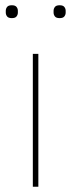

<svg xmlns="http://www.w3.org/2000/svg" viewBox="-20 -711 271 731"><path d="M105 0V-506H126V0ZM25 -642Q12 -642 7 -648.5Q2 -655 2 -663V-670Q2 -678 7 -684.5Q12 -691 25 -691Q38 -691 43 -684.5Q48 -678 48 -670V-663Q48 -655 43 -648.5Q38 -642 25 -642ZM207 -642Q194 -642 189 -648.5Q184 -655 184 -663V-670Q184 -678 189 -684.5Q194 -691 207 -691Q220 -691 225 -684.5Q230 -678 230 -670V-663Q230 -655 225 -648.5Q220 -642 207 -642Z"/></svg>

Font: IBM Plex Sans Thai Thin
Style: Regular
Weight: 100
Designer: Mike Abbink, Paul van der Laan, Pieter van Rosmalen, Ben Mitchell, Mark Frömberg
Foundry: Bold Monday
Version: Version 1.1